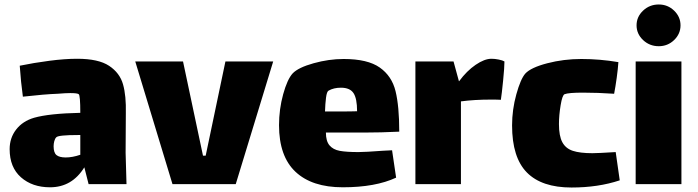

<svg xmlns="http://www.w3.org/2000/svg" viewBox="-20 -786 3110 856"><path d="M375 35 356 -40Q301 49 203 49Q124 49 73.5 4.5Q23 -40 23 -121Q23 -171 52 -208.5Q81 -246 132 -261Q199 -280 338 -283Q338 -361 331 -366Q325 -371 293 -371Q273 -371 237 -368Q180 -366 82 -355Q73 -420 68 -493Q131 -506 200 -515Q269 -524 324 -524Q419 -524 466.5 -492.5Q514 -461 528.5 -410Q543 -359 541 -280L540 -105L544 35ZM338 -96V-184H328Q240 -184 231 -174Q225 -168 222 -156.5Q219 -145 219 -134Q219 -105 232 -94.5Q245 -84 273 -84Q303 -84 338 -96Z M985 -512H1198L1031 35H749L583 -512H796L885 -92H897Z M1688 -114Q1699 -114 1728 -116L1746 6Q1654 49 1508 49Q1371 49 1297.5 -20Q1224 -89 1224 -228Q1224 -299 1242.5 -366Q1261 -433 1285 -459Q1310 -485 1378 -504Q1446 -523 1512 -523Q1619 -523 1673 -485Q1727 -447 1743.5 -379.5Q1760 -312 1760 -199Q1679 -195 1602 -195H1433Q1433 -157 1449 -138Q1465 -119 1494.5 -113.5Q1524 -108 1578 -108Q1608 -108 1688 -114ZM1429 -289H1491Q1547 -289 1572 -290Q1572 -347 1556 -371Q1540 -395 1500 -395Q1468 -395 1445 -382Q1437 -378 1433.5 -350.5Q1430 -323 1429 -289Z M2229 -512Q2229 -486 2223 -426Q2217 -366 2213 -341Q2201 -342 2169 -342Q2094 -342 2035 -334V35H1832V-512H2002L2026 -424H2027Q2061 -470 2100.5 -497Q2140 -524 2171 -524Q2186 -524 2203.5 -520.5Q2221 -517 2229 -512Z M2743 18Q2647 50 2528 50Q2395 50 2329 -17Q2263 -84 2263 -227Q2263 -297 2282 -365.5Q2301 -434 2322 -458Q2347 -485 2420 -504Q2493 -523 2572 -523Q2654 -523 2737 -509Q2735 -479 2729.5 -439Q2724 -399 2718 -368Q2645 -373 2579 -373Q2515 -373 2497 -366Q2487 -362 2479.5 -317Q2472 -272 2472 -233Q2472 -180 2487 -152Q2502 -124 2534 -113.5Q2566 -103 2621 -103Q2645 -103 2725 -108Z M2818 -673Q2818 -711 2847 -738.5Q2876 -766 2917 -766Q2957 -766 2985.5 -738.5Q3014 -711 3014 -673Q3014 -635 2985.5 -607.5Q2957 -580 2917 -580Q2876 -580 2847 -607.5Q2818 -635 2818 -673ZM2814 -512H3018V35H2814Z"/></svg>

Font: Lalezar
Style: Regular
Weight: 400
Designer: Borna Izadpanah
Foundry: Borna Izadpanah
Version: Version 1.003;November 28, 2018;FontCreator 11.5.0.2421 64-b